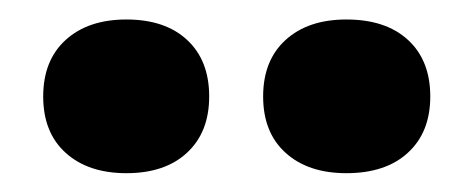

<svg xmlns="http://www.w3.org/2000/svg" viewBox="-20 -707 493 200"><path d="M111.7 -526.6Q71.8 -526.6 48.4 -547.8Q25 -568.9 25 -606.5Q25 -644.1 48.4 -665.4Q71.8 -686.7 111.7 -686.7Q152 -686.7 174.9 -665.4Q197.9 -644.1 197.9 -606.5Q197.9 -569.3 174.9 -548Q152 -526.6 111.7 -526.6ZM340.8 -526.6Q300.9 -526.6 277.5 -547.8Q254.1 -568.9 254.1 -606.5Q254.1 -644.1 277.5 -665.4Q300.9 -686.7 340.8 -686.7Q381.9 -686.7 405 -665.4Q428.2 -644.1 428.2 -606.5Q428.2 -569.3 405 -548Q381.9 -526.6 340.8 -526.6Z"/></svg>

Font: Fraunces SuperSoft
Style: Regular
Weight: 900
Version: Version 1.000;[b76b70a41]